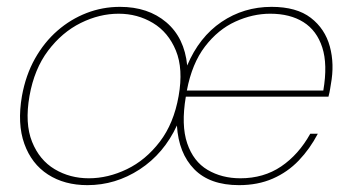

<svg xmlns="http://www.w3.org/2000/svg" viewBox="-20 -528 1017 560"><path d="M235 12Q168 12 120 -19Q72 -50 51 -108.5Q30 -167 44 -248Q55 -309 82 -357Q109 -405 147.5 -438.5Q186 -472 232.5 -490Q279 -508 330 -508Q412 -508 465 -463Q518 -418 526 -337Q561 -420 626 -464Q691 -508 772 -508Q845 -508 886.5 -476Q928 -444 942 -392.5Q956 -341 945 -282Q944 -275 943 -269.5Q942 -264 941 -258.5Q940 -253 938 -246H522Q508 -163 526 -110Q544 -57 585.5 -32.5Q627 -8 681 -8Q749 -8 800 -42.5Q851 -77 885 -138H907Q884 -94 851.5 -60Q819 -26 775.5 -7Q732 12 677 12Q592 12 546.5 -34.5Q501 -81 496 -162Q458 -80 387.5 -34Q317 12 235 12ZM239 -8Q295 -8 350 -34.5Q405 -61 446 -114.5Q487 -168 501 -248Q515 -327 493 -380.5Q471 -434 426 -461Q381 -488 326 -488Q270 -488 215.5 -461Q161 -434 120.5 -380.5Q80 -327 66 -248Q52 -168 73.5 -114.5Q95 -61 139.5 -34.5Q184 -8 239 -8ZM525 -264H923Q936 -340 920 -389.5Q904 -439 865 -463.5Q826 -488 768 -488Q717 -488 666.5 -465Q616 -442 578 -392.5Q540 -343 525 -264Z"/></svg>

Font: DM Sans 24pt Thin
Style: Italic
Weight: 250
Italic angle: -10°
Designer: Colophon Foundry, Jonny Pinhorn
Foundry: Colophon Foundry
Version: Version 4.004;gftools[0.9.30]